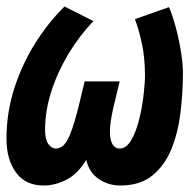

<svg xmlns="http://www.w3.org/2000/svg" viewBox="-21 -560 601 592"><path d="M114 12Q57 12 28 -28.5Q-1 -69 -1 -132Q-1 -213 23 -287.5Q47 -362 87.5 -426.5Q128 -491 178 -540L267 -495Q224 -450 190.5 -394.5Q157 -339 137.5 -279Q118 -219 118 -159Q118 -130 128 -116Q138 -102 151 -102Q161 -102 170 -108Q179 -114 187 -128.5Q195 -143 203 -167Q211 -191 220 -226L240 -309H348L328 -226Q323 -204 320.5 -186Q318 -168 318 -155Q318 -128 326 -115Q334 -102 348 -102Q368 -102 383 -127Q398 -152 407.5 -189.5Q417 -227 421.5 -265Q426 -303 426 -329Q426 -379 417 -423Q408 -467 395 -501L500 -538Q511 -513 521 -475.5Q531 -438 537 -400.5Q543 -363 543 -336Q543 -275 535.5 -213Q528 -151 507.5 -100.5Q487 -50 449 -19Q411 12 350 12Q313 12 283.5 -8Q254 -28 245 -67Q219 -24 184 -6Q149 12 114 12Z"/></svg>

Font: Ubuntu Sans Mono
Style: Italic
Weight: 400
Italic angle: -13.5°
Monospace: yes
Designer: Dalton Maag Ltd
Foundry: Dalton Maag Ltd
Version: Version 1.006